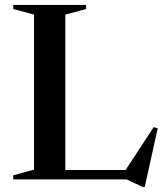

<svg xmlns="http://www.w3.org/2000/svg" viewBox="-20 -725 668 776"><path d="M565 30.5H557L491 0H165V-38H553L478 -23L601 -211L617.5 -206.5ZM244 -666V0H33.5V-16.5L117.5 -39.5V-666L33.5 -688.5V-705H328V-688.5Z"/></svg>

Font: Newsreader 60pt Medium
Style: Regular
Weight: 500
Designer: Hugues Gentile
Foundry: Production Type
Version: Version 1.003